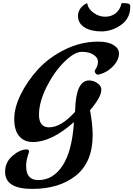

<svg xmlns="http://www.w3.org/2000/svg" viewBox="-20 -941 862 1241"><path d="M766 -921Q766 -921 792 -920Q818 -920 821 -907Q822 -903 822 -898Q822 -822 762.5 -780Q703 -738 635 -738Q567 -738 525.5 -764.5Q484 -791 484 -839Q484 -863 499 -885.5Q514 -908 543 -921Q550 -883 585 -858Q620 -833 659.5 -833Q699 -833 727.5 -855Q756 -877 766 -921ZM465 -218 466 -236Q472 -421 556 -421Q584 -421 609.5 -403.5Q635 -386 635 -362Q635 -313 562 -229Q579 -133 579 -69Q579 107 471 193.5Q363 280 188 280Q13 280 13 170Q13 107 61 66Q109 25 152 25Q168 25 168 39Q168 40 158.5 70.5Q149 101 149 134Q149 223 228 223Q323 223 384.5 129.5Q446 36 458 -152Q313 -23 193 -23Q136 -23 104 -61Q72 -99 72 -172Q72 -245 114 -330.5Q156 -416 225.5 -492.5Q295 -569 399 -620.5Q503 -672 615 -672Q678 -672 713.5 -650Q749 -628 749 -597Q749 -551 708 -510Q667 -469 612 -458Q605 -459 598.5 -466.5Q592 -474 592 -479.5Q592 -485 602.5 -502Q613 -519 613 -543.5Q613 -568 585 -587Q557 -606 509 -606Q461 -606 395 -540.5Q329 -475 280.5 -378Q232 -281 232 -199.5Q232 -118 297 -118Q375 -118 465 -218Z"/></svg>

Font: Clara
Style: Regular
Weight: 400
Designer: Proyecto DEMO
Foundry: Proyecto DEMO
Version: Version 1.002